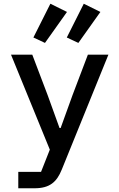

<svg xmlns="http://www.w3.org/2000/svg" viewBox="-20 -809 640 1029"><path d="M369 -300 305 -123H299L235 -300L153 -516H39L247 -7L200 112H78V200H165C246 200 284 167 311 100L561 -516H451ZM339 -745 250 -789 159 -608 221 -579ZM518 -745 429 -789 338 -608 400 -579Z"/></svg>

Font: IBM Mono Medium
Style: Regular
Weight: 500
Monospace: yes
Designer: Mike Abbink, Paul van der Laan, Pieter van Rosmalen
Foundry: Bold Monday
Version: Version 2.3